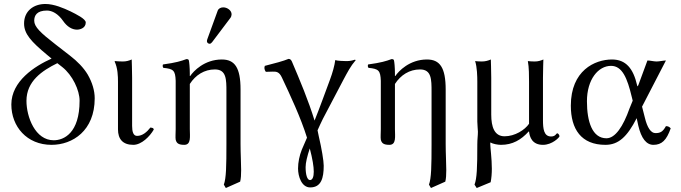

<svg xmlns="http://www.w3.org/2000/svg" viewBox="-20 -718 3423 965"><path d="M239.2 -423.5C154.2 -385.5 37 -310 37 -193C37 -82 115 10 239 10C345 10 456 -61 456 -224C456 -262 444 -303 421 -343C400 -378 369.3 -409.4 331 -439L260 -494C183.7 -553.1 152 -583 152 -614C152 -640 165 -665 216 -665C242 -665 272 -649 297 -613C317 -584 342 -569 367 -569C381 -569 411 -576 411 -605C411 -623 364 -646 334 -661C300 -677 252 -698 208 -698C148 -698 101 -662 101 -600C101 -548 135.6 -509.7 217 -442ZM268.2 -400.5 293 -381C344.9 -340.1 380 -264 380 -212C380 -49 301 -13 250 -13C157 -13 113 -130 113 -211C113 -310 191.2 -362.5 268.2 -400.5Z M573 -307V-68C573 -19 597 10 650 10C691 10 733 -32 753 -67C751 -76 746 -75 736 -77C718 -54 696 -35 669 -35C650 -35 644 -56 644 -85V-327C644 -358 642 -419 642 -419C628 -413 615 -409 597 -409C586 -409 564 -410 558 -411L556 -409C572 -376 573 -334 573 -307Z M1102 -681C1089 -681 1078 -675 1074 -664L1022 -521C1021 -518 1020 -514 1020 -511C1020 -504 1026 -498 1034 -498C1038 -498 1043 -502 1046 -506L1138 -628C1142 -633 1144 -641 1144 -646C1144 -666 1122 -681 1102 -681ZM936 -336C936 -335.8 934 -336 934 -336V-348C934 -379 931 -409 929 -415C927.7 -418.8 925 -421 917 -421C890 -411 865 -403 799 -394C797 -388 797 -383 801 -377C852 -372 861 -364 863 -312V-69C863 -52 861 -26 863 -16C867 0 875 10 906 10C942 10 934 -33 934 -69V-296C963 -341 1007 -369 1060 -369C1118 -369 1118 -319 1118 -257V6C1118 115 1117 178 1105 210L1115 227L1187 195C1191 180 1192 160 1192 137C1192 100 1189 55 1189 6V-268C1189 -378 1160 -419 1095 -419C1007 -419 952 -360 936 -336Z M1537 28C1551 82 1557 119 1557 145C1557 170 1551 187 1538 187C1524 187 1516 160 1516 122C1516 100 1524 67 1537 28ZM1478 129C1478 169 1496 224 1539 224C1595 224 1607 176 1607 115C1607 91 1597 30 1582 -34C1580 -44 1578 -53 1576 -63C1585 -82 1593 -102 1603 -121L1706 -317C1727 -356 1741 -384 1768 -416L1764 -418C1742 -411 1731 -411 1718 -411C1710 -411 1675 -412 1665 -416C1662 -390 1651 -351 1639 -319C1613 -249 1586 -174 1561 -112C1530 -213 1488 -313 1447 -409C1443 -417 1439 -422 1430 -422C1407 -412 1359 -399 1311 -387C1307 -377 1309 -367 1316 -357C1332 -357 1341 -358 1351 -358C1367 -358 1383 -359 1397 -328C1438 -241 1492 -126 1523 -26L1497 34C1485 64 1478 98 1478 129Z M1967 -336C1967 -335.8 1965 -336 1965 -336V-348C1965 -379 1962 -409 1960 -415C1958.7 -418.8 1956 -421 1948 -421C1921 -411 1896 -403 1830 -394C1828 -388 1828 -383 1832 -377C1883 -372 1892 -364 1894 -312V-69C1894 -52 1892 -26 1894 -16C1898 0 1906 10 1937 10C1973 10 1965 -33 1965 -69V-296C1994 -341 2038 -369 2091 -369C2149 -369 2149 -319 2149 -257V6C2149 115 2148 178 2136 210L2146 227L2218 195C2222 180 2223 160 2223 137C2223 100 2220 55 2220 6V-268C2220 -378 2191 -419 2126 -419C2038 -419 1983 -360 1967 -336Z M2637 -57H2639C2642 -30 2654 10 2709 10C2756 10 2792 -28 2792 -33C2792 -40 2785 -48 2781 -48C2775 -48 2773 -32 2750 -32C2713 -32 2709 -71 2709 -115V-327C2709 -358 2711 -419 2711 -419C2697 -413 2685 -409 2667 -409C2655 -409 2639 -410 2633 -411C2639 -380 2639 -334 2639 -307V-96C2618 -65 2568 -33 2516 -33C2465 -33 2449 -80 2449 -142V-327C2449 -358 2447 -419 2447 -419C2433 -413 2419 -409 2401 -409C2389 -409 2374 -410 2368 -411C2378 -380 2379 -334 2379 -307V-107C2379 -89 2382 -66 2382 -56C2382 -36 2379 -19 2379 7C2379 125 2377 178 2365 210L2376 227L2446 198C2450 178 2452 154 2452 130C2452 79 2444 23 2444 5C2444 1 2445 -1 2445 -2C2456 5 2481 10 2498 10C2556 10 2599 -15 2637 -57Z M3207 -182 3327 -414C3315 -414 3294 -409 3280 -409C3266 -409 3248 -414 3234 -414L3189 -292C3186 -285 3184 -280 3182 -290C3163 -373 3126 -419 3056 -419C2969 -419 2849 -363 2849 -187C2849 -69 2901 10 3023 10C3088 10 3132 -30 3180 -124L3188 -87C3203 -22 3229 10 3264 10C3306 10 3330 -13 3351 -73C3345 -80 3338 -84 3327 -84C3311 -55 3298 -49 3274 -49C3252 -49 3233 -76 3221 -127ZM3160 -212 3144 -173C3112 -82 3072 -23 3028 -23C2957 -23 2930 -106 2930 -209C2930 -319 2987 -387 3051 -387C3108 -387 3133 -324 3155 -232Z"/></svg>

Font: Libertinus Serif Display
Style: Regular
Weight: 400
Designer: Philipp H. Poll
Foundry: Khaled Hosny
Version: Version 6.1